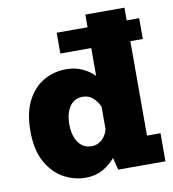

<svg xmlns="http://www.w3.org/2000/svg" viewBox="-84 -824 819 909"><g transform="rotate(-10 325.0 -369.5)"><path d="M257 11Q198.5 11 148 -17.8Q97.5 -46.5 66.2 -104.5Q35 -162.5 35 -251Q35 -339.5 65 -397.2Q95 -455 144.2 -483Q193.5 -511 252 -511Q295 -511 328.8 -495.5Q362.5 -480 387 -455.5V-589H238.5V-689H387V-750H575V-689H635V-589H575V-135H640V0H413L398 -58.5Q373.5 -29 338 -9Q302.5 11 257 11ZM222 -251Q222 -197 245 -164Q268 -131 310 -131Q337.5 -131 359 -150.8Q380.5 -170.5 387 -200V-307.5Q376 -332.5 355.8 -350.8Q335.5 -369 307 -369Q266.5 -369 244.2 -336.8Q222 -304.5 222 -251Z"/></g></svg>

Font: Trispace ExtraBold
Style: Regular
Weight: 800
Designer: Tyler Finck
Foundry: Etcetera Type Company
Version: Version 1.210; ttfautohint (v1.8.3)